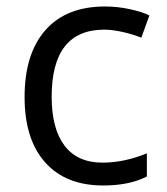

<svg xmlns="http://www.w3.org/2000/svg" viewBox="-20 -565 516 595"><path d="M299.8 9.8Q183.6 9.8 119.9 -61.8Q56.2 -133.3 56.2 -264.2Q56.2 -398.4 120.8 -471.7Q185.5 -544.9 305.2 -544.9Q343.8 -544.9 382.3 -536.6Q420.9 -528.3 442.9 -517.1L418 -448.2Q391.1 -459 359.4 -466.1Q327.6 -473.1 303.2 -473.1Q140.1 -473.1 140.1 -265.1Q140.1 -166.5 179.9 -113.8Q219.7 -61 297.9 -61Q364.7 -61 435.1 -89.8V-18.1Q381.3 9.8 299.8 9.8Z"/></svg>

Font: Shl
Style: Regular
Weight: 400
Foundry: Saber Rastikerdar (saber.rastikerdar@gmail.com)
Version: Version 3.4.0